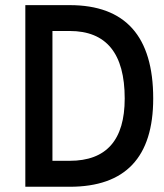

<svg xmlns="http://www.w3.org/2000/svg" viewBox="-20 -713 626 733"><path d="M76.7 0V-693.4H246.1Q564.9 -693.4 564.9 -336.9Q564.9 0 246.1 0ZM246.1 -594.7H180.2V-99.1H246.1Q456.1 -99.1 456.1 -336.9Q456.1 -594.7 246.1 -594.7Z"/></svg>

Font: Caskaydia Cove Medium
Style: Regular
Weight: 500
Monospace: yes
Designer: Aaron Bell
Foundry: Saja Typeworks
Version: Version 4.300; ttfautohint (v1.8.3)